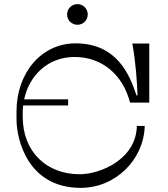

<svg xmlns="http://www.w3.org/2000/svg" viewBox="-20 -911 813 930"><path d="M355 -791C383 -791 405 -813 405 -841C405 -869 383 -891 355 -891C327 -891 305 -869 305 -841C305 -813 327 -791 355 -791ZM341 -635C471 -635 574 -553 610 -414H703V-700H621C637 -612 644 -516 646 -449H641C607 -554 543 -701 346 -701C179 -701 60 -556 60 -372V-333C60 -237 113 -1 371 -1C541 -1 677 -139 681 -301H643C639 -137 463 -67 366 -67C207 -67 90 -174 90 -346V-366C90 -377 91 -389 92 -400H310V-430H97C121 -544 211 -635 341 -635Z"/></svg>

Font: Space Cowgirl Light
Style: Regular
Weight: 300
Designer: Valery Marier
Foundry: Valery Marier
Version: Version 1.000;hotconv 1.0.109;makeotfexe 2.5.65596